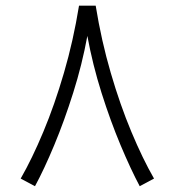

<svg xmlns="http://www.w3.org/2000/svg" viewBox="-20 -640 614 675"><path d="M257.8 -620.1H316.4Q336.4 -496.6 369.4 -383.8Q402.3 -271 441.9 -176.5Q481.4 -82 521.5 -12.2L471.2 14.6Q439.5 -44.9 403.8 -129.9Q368.2 -214.8 336.9 -313.7Q305.7 -412.6 287.1 -513.7Q268.6 -412.6 237.3 -313.7Q206.1 -214.8 170.7 -129.9Q135.3 -44.9 103 14.6L52.7 -12.2Q92.8 -82 132.3 -176.5Q171.9 -271 204.8 -383.8Q237.8 -496.6 257.8 -620.1Z"/></svg>

Font: Vazirmatn UI ExtraLight
Style: Regular
Weight: 200
Designer: Saber Rastikerdar
Foundry: Saber Rastikerdar
Version: Version 33.003